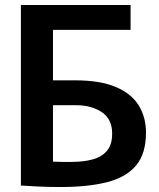

<svg xmlns="http://www.w3.org/2000/svg" viewBox="-20 -748 641 772"><path d="M223 4Q174 4 134 2Q94 0 64 -2V-728H505V-628H193V-425H282Q382 -425 445 -398.5Q508 -372 537.5 -324.5Q567 -277 567 -215Q567 -130 527 -82.5Q487 -35 410.5 -15.5Q334 4 223 4ZM268 -97Q316 -97 352.5 -107Q389 -117 410 -141.5Q431 -166 431 -211Q431 -269 389.5 -297Q348 -325 285 -325H193V-98Q209 -97 228 -97Q247 -97 268 -97Z"/></svg>

Font: Murecho Medium
Style: Regular
Weight: 500
Designer: Neil Summerour
Foundry: Positype
Version: Version 1.010; ttfautohint (v1.8.3)